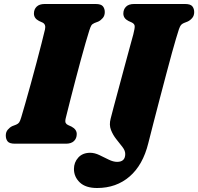

<svg xmlns="http://www.w3.org/2000/svg" viewBox="-20 -720 993 962"><path d="M309 -126.5Q305.5 -111 309.2 -104Q313 -97 321 -93.5L338.5 -85.5Q364.5 -71.5 364.5 -48.5Q364.5 -26.5 350.5 -13.2Q336.5 0 310.5 0H55Q27 0 18 -11.8Q9 -23.5 9 -41Q9 -58.5 19 -70.2Q29 -82 41.5 -88L61 -95.5Q71.5 -100 76.2 -107Q81 -114 86.5 -132.5Q94.5 -159 107.2 -203.5Q120 -248 134.5 -300.8Q149 -353.5 163 -406.2Q177 -459 188.2 -503Q199.5 -547 205.5 -573Q211 -598 193 -607L175.5 -615Q150 -628 150 -652Q150 -673.5 163.8 -686.8Q177.5 -700 204 -700H459Q486.5 -700 495.8 -688.2Q505 -676.5 505 -659.5Q505 -641.5 495 -629.8Q485 -618 472.5 -612L453 -604.5Q442 -599.5 437.8 -592.8Q433.5 -586 427.5 -567.5Q420 -544.5 408.8 -505.2Q397.5 -466 384.5 -418.2Q371.5 -370.5 358.8 -321.8Q346 -273 335.2 -230.8Q324.5 -188.5 317.5 -160.5Q310.5 -132.5 309 -126.5ZM861.5 -525Q854.5 -503 841.8 -456Q829 -409 812.8 -348.2Q796.5 -287.5 779.8 -223Q763 -158.5 748 -100.5Q733 -42.5 723 -2.5Q696 107 629.2 164.5Q562.5 222 466.5 222Q409 222 379.8 194Q350.5 166 350.5 126.5Q350.5 93.5 372.2 69.5Q394 45.5 432 45.5Q454 45.5 478 57Q502 68.5 524.8 79.8Q547.5 91 567 91Q607.5 91 607.5 51.5Q607.5 34.5 593.5 16.5Q579.5 -1.5 562.8 -22.5Q546 -43.5 536 -69Q526 -94.5 534.5 -126Q539 -144.5 550 -185.5Q561 -226.5 575 -278.5Q589 -330.5 603.2 -383.5Q617.5 -436.5 629.5 -480.5Q641.5 -524.5 648 -548Q656 -579.5 654.8 -590Q653.5 -600.5 641 -607L623.5 -615Q598 -628 598 -652Q598 -673 611.5 -686.5Q625 -700 652 -700H907Q934.5 -700 943.8 -688.2Q953 -676.5 953 -659.5Q953 -641.5 943 -629.8Q933 -618 920 -612L901 -604.5Q892 -600.5 887 -594.8Q882 -589 876.5 -573.5Q871 -558 861.5 -525Z"/></svg>

Font: Fraunces 9pt S050 Black
Style: Italic
Weight: 900
Italic angle: -16°
Version: Version 1.000; ttfautohint (v1.8.3)